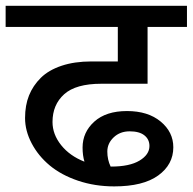

<svg xmlns="http://www.w3.org/2000/svg" viewBox="-35 -669 678 675"><path d="M355.9 -83.4Q420.6 -83.4 455.5 -104.4Q490.4 -125.4 490.4 -155.7Q490.4 -179 472.7 -193.1Q455 -207.3 420.9 -207.3Q386.8 -207.3 364.5 -186Q342.3 -164.8 342.3 -136.2Q342.3 -107.7 353.9 -83.4ZM366.5 -13.7Q298.8 -13.7 239.6 -33.6Q180.5 -53.6 140 -87.2Q99.6 -120.8 76.3 -165.1Q53.1 -209.3 53.1 -254Q53.1 -298.8 67 -333.4Q80.9 -368 108.4 -395.3Q136 -422.6 181.5 -437.8Q227 -453 286.1 -453H379.2V-574.3H-15.2V-648.6H622.3V-574.3H483.8V-374.6H321.5Q231.5 -374.6 190.6 -337.7Q149.6 -300.8 149.6 -240.1Q149.6 -196.7 180 -158.7Q210.3 -120.8 261.9 -100.6Q255.3 -122.3 255.3 -150.2Q255.3 -204.2 296.5 -241.4Q337.7 -278.6 411.5 -278.6Q485.3 -278.6 529.8 -241.7Q574.3 -204.8 574.3 -151.2Q574.3 -90.5 521.2 -52.1Q468.1 -13.7 366.5 -13.7Z"/></svg>

Font: Khula SemiBold
Style: Regular
Weight: 600
Designer: Erin McLaughlin, Steve Matteson
Version: Version 1.002;PS 1.0;hotconv 1.0.72;makeotf.lib2.5.5900; ttf